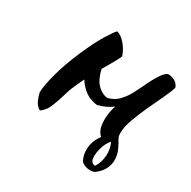

<svg xmlns="http://www.w3.org/2000/svg" viewBox="-151 -630 952 958"><g transform="rotate(30 325.0 -151.0)"><path d="M497 152Q507 138 513 119.5Q519 101 520.5 81.5Q522 62 518.5 43Q515 24 507 8Q497 17 488.5 34Q480 51 475 71Q470 91 469.5 109Q469 127 474 137Q481 150 497 152ZM452 12Q446 7 441 0Q431 -14 427 -32Q423 -50 423 -71Q423 -105 432 -139Q434 -147 437 -155Q402 -128 354 -116Q334 -118 312 -126.5Q290 -135 271 -153Q252 -169 236 -195Q217 -156 199 -113Q166 0 149.5 21.5Q133 43 121 50Q100 38 90 16.5Q80 -5 75 -28Q75 -47 80.5 -76Q86 -105 95.5 -140.5Q105 -176 119 -215Q133 -254 150 -293Q188 -381 219.5 -431Q251 -481 259 -485Q285 -477 308 -449.5Q331 -422 342 -389Q331 -362 285 -285Q285 -284 284 -283Q298 -226 323 -202Q349 -176 380 -172Q418 -181 442.5 -207.5Q467 -234 481.5 -262.5Q496 -291 504 -307Q559 -427 588 -427Q608 -427 625.5 -416.5Q643 -406 650 -386Q641 -356 620.5 -314Q600 -272 579 -225.5Q558 -179 541.5 -134Q525 -89 525 -53Q525 -37 529 -29Q529 -28 530 -27Q530 -26 531 -26Q533 -23 534 -19Q540 -8 542 -6Q544 -1 548 6Q575 55 566 100.5Q557 146 513 178Q505 182 494.5 183Q484 184 473 182Q462 180 452 175.5Q442 171 435 164Q423 141 420.5 115.5Q418 90 425 65Q432 40 448 18Q450 15 452 12Z"/></g></svg>

Font: Sweet Mavka Script
Style: Regular
Weight: 500
Designer: Pablo Impallari/Anastassiya Vishnevskaya
Foundry: Pablo Impallari/ Anastassiya Vishnevskaya
Version: Version 2.0/www.impallari.com/   behance.net/sweetcherry